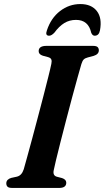

<svg xmlns="http://www.w3.org/2000/svg" viewBox="-20 -926 516 946"><path d="M245 -88.5Q238.5 -60.5 261 -55L286 -48.5Q306.5 -41.5 306.5 -26Q306.5 0 271.5 0H41Q23 0 17 -6.2Q11 -12.5 11 -22.5Q11 -33 17.8 -39.8Q24.5 -46.5 35.5 -49.5L63 -55.5Q87 -61 97 -92Q103 -113 114 -153Q125 -193 138.8 -244Q152.5 -295 167 -350Q181.5 -405 194.8 -456.2Q208 -507.5 218.2 -548.2Q228.5 -589 233 -611.5Q236 -625 232.8 -633Q229.5 -641 217 -644.5L191 -651.5Q170.5 -658 170.5 -674Q170.5 -700 209 -700H437.5Q455 -700 461 -694Q467 -688 467 -678Q467 -658.5 441 -650.5L412.5 -643Q399 -639.5 392.5 -633Q386 -626.5 381 -610.5Q374 -587 362 -543.5Q350 -500 335.2 -445.5Q320.5 -391 305.8 -334Q291 -277 278 -226Q265 -175 256.2 -138.2Q247.5 -101.5 245 -88.5ZM354.5 -828Q322.5 -828 297 -812.5Q271.5 -797 247.5 -764.5Q233.5 -750 222 -750Q201.5 -750 211 -776Q231 -837 275.8 -871.5Q320.5 -906 376 -906Q430.5 -906 457.2 -871.5Q484 -837 472.5 -776Q467.5 -750 446.5 -750Q435.5 -750 429.5 -764.5Q415.5 -828 354.5 -828Z"/></svg>

Font: Fraunces 9pt S000 SemiBold
Style: Italic
Weight: 600
Italic angle: -16°
Version: Version 1.000; ttfautohint (v1.8.3)